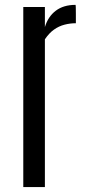

<svg xmlns="http://www.w3.org/2000/svg" viewBox="-20 -761 345 781"><path d="M74.7 0V-732.4H162.6V-650.9Q175.3 -693.4 206.8 -717.3Q238.3 -741.2 287.1 -741.2Q288.1 -741.2 288.3 -730Q288.6 -718.8 288.6 -703.9Q288.6 -689 288.6 -677.7Q288.6 -666.5 288.6 -666.5Q265.1 -666.5 242.4 -660.6Q219.7 -654.8 199.7 -640.6Q179.7 -626.5 162.6 -601.1V0Z"/></svg>

Font: AntonioLight
Style: Regular
Weight: 300
Designer: Vernon Adams
Foundry: Vernon Adams
Version: Version 1.002